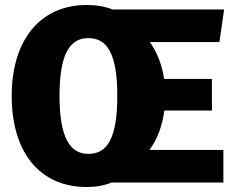

<svg xmlns="http://www.w3.org/2000/svg" viewBox="-20 -733 948 771"><path d="M640 -289H831V-416H639C631 -470 612 -521 582 -564H861L880 -695H432C402 -707 366 -713 328 -713C143 -713 27 -574 27 -348C27 -117 143 18 328 18C365 18 399 12 428 0H877V-131H580C613 -175 632 -230 640 -289ZM335 -115C261 -115 219 -180 219 -348C219 -516 260 -580 335 -580C411 -580 451 -516 451 -348C451 -180 412 -115 335 -115Z"/></svg>

Font: Fira Sans ExtraBold
Style: Regular
Weight: 800
Designer: bBox Type GmbH & Carrois Corporate GbR & Edenspiekermann AG
Foundry: bBox Type GmbH & Carrois Corporate GbR & Edenspiekermann AG
Version: Version 4.300;PS 004.300;hotconv 1.0.88;makeotf.lib2.5.64775